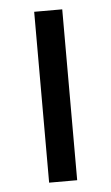

<svg xmlns="http://www.w3.org/2000/svg" viewBox="-45 -568 347 600"><g transform="rotate(-5 129.0 -268.0)"><path d="M173 0H85V-536H173Z"/></g></svg>

Font: Noto Sans Tifinagh Rhissa Ixa
Style: Regular
Weight: 400
Designer: JamraPatel
Foundry: JamraPatel LLC
Version: Version 2.006; ttfautohint (v1.8.4.7-5d5b)